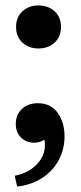

<svg xmlns="http://www.w3.org/2000/svg" viewBox="-20 -522 296 705"><path d="M145 10Q145 -2 143 -9Q126 2 105 2Q77 2 57.5 -16.5Q38 -35 38 -67Q38 -101 60.5 -122Q83 -143 119 -143Q167 -143 192 -107.5Q217 -72 217 -21Q217 25 196 65Q175 105 135.5 131Q96 157 43 163L34 123Q79 116 112 84.5Q145 53 145 10ZM39 -423Q39 -459 62.5 -480.5Q86 -502 121 -502Q157 -502 180.5 -480.5Q204 -459 204 -423Q204 -387 180.5 -365.5Q157 -344 121 -344Q86 -344 62.5 -365.5Q39 -387 39 -423Z"/></svg>

Font: Minipax
Style: Bold
Weight: 500
Designer: Raphaël Ronot, Igor Stepanchenko (Cyrillic)
Foundry: steppetype
Version: Version 1.002